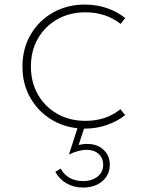

<svg xmlns="http://www.w3.org/2000/svg" viewBox="-20 -548 628 842"><path d="M352.5 16Q403.5 16 448.5 0.2Q493.5 -15.5 529 -43L508 -69Q445.5 -18 355 -18Q285 -18 230.8 -49Q176.5 -80 146 -134Q115.5 -188 115.5 -256Q115.5 -325 146.2 -378.8Q177 -432.5 231 -463.2Q285 -494 354.5 -494Q444.5 -494 509 -443L529 -469Q494 -497 448.8 -512.5Q403.5 -528 352.5 -528Q275 -528 213 -493.2Q151 -458.5 114.8 -397Q78.5 -335.5 78.5 -256Q78.5 -177 115 -115.5Q151.5 -54 213.5 -19Q275.5 16 352.5 16ZM344 274.5Q396 274.5 428.8 246.5Q461.5 218.5 461.5 174.5Q461.5 135 434.8 109.5Q408 84 366.5 83.5Q352.5 82 325 87.5L355.5 -5.5H326L283 128L285 129.5Q300 120.5 321.2 114.8Q342.5 109 360.5 109Q392.5 109 412.5 127Q432.5 145 432.5 174.5Q432.5 206.5 408.2 226.2Q384 246 344.5 246Q276.5 246 246 191.5L222.5 205.5Q240 238 272 256.2Q304 274.5 344 274.5Z"/></svg>

Font: Spartan ExtraLight
Style: Regular
Weight: 200
Designer: Matt Bailey, Mirko Velimirovic
Foundry: Matt Bailey
Version: Version 1.003; ttfautohint (v1.8.3)